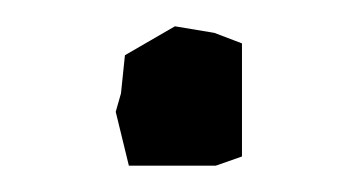

<svg xmlns="http://www.w3.org/2000/svg" viewBox="-20 -290 270 146"><path d="M164 -257 143 -265 113 -270 75 -248 72 -219 68 -205 78 -164H144L164 -171Z"/></svg>

Font: Dokdo
Style: Regular
Weight: 400
Version: Version 2.00